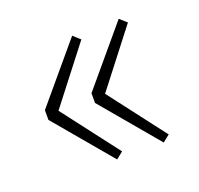

<svg xmlns="http://www.w3.org/2000/svg" viewBox="-75 -511 538 519"><g transform="rotate(-20 194.0 -252.0)"><path d="M180 -74 42 -238V-266L180 -430L200 -412L76 -252L200 -90ZM314 -74 176 -238V-266L314 -430L334 -412L210 -252L334 -90Z"/></g></svg>

Font: Mada ExtraLight
Style: Regular
Weight: 250
Designer: Khaled Hosny
Version: Version 1.5